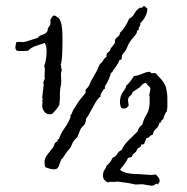

<svg xmlns="http://www.w3.org/2000/svg" viewBox="-20 -669 613 629"><path d="M462.9 -640.6Q461.9 -615.2 439.5 -592.8Q440.4 -585.9 437 -582Q433.6 -578.1 434.6 -570.3H432.6Q428.7 -570.3 428.7 -565.9Q428.7 -561.5 425.3 -556.6Q421.9 -551.8 416.5 -545.9Q411.1 -540 405.8 -532.2Q400.4 -524.4 397 -515.1Q393.6 -505.9 390.1 -501.5Q386.7 -497.1 382.8 -492.7Q378.9 -488.3 378.9 -481Q378.9 -473.6 376 -473.6Q373 -473.6 371.1 -471.7Q367.2 -460.9 361.3 -453.1Q355.5 -445.3 352.1 -440.4Q348.6 -435.5 347.7 -432.6Q346.7 -429.7 343.8 -431.6Q337.9 -407.2 323.2 -385.7L324.2 -378.9L318.4 -376V-372.1L315.4 -370.1Q313.5 -365.2 311 -362.3Q308.6 -359.4 309.6 -352.5Q300.8 -349.6 283.7 -316.9Q266.6 -284.2 261.7 -280.3Q261.7 -264.6 253.9 -257.8Q246.1 -251 242.7 -243.2Q239.3 -235.4 237.8 -231Q236.3 -226.6 234.4 -222.2Q232.4 -217.8 229 -215.3Q225.6 -212.9 221.7 -207.5Q217.8 -202.1 214.8 -193.8Q211.9 -185.5 206.5 -180.2Q201.2 -174.8 196.8 -168Q192.4 -161.1 189.5 -157.2Q186.5 -153.3 185.1 -150.4Q183.6 -147.5 180.7 -147.5Q176.8 -136.7 172.9 -125.5Q168.9 -114.3 158.2 -114.3Q147.5 -114.3 141.6 -116.7Q135.7 -119.1 128.9 -121.1Q126 -127 126 -138.2Q126 -149.4 133.8 -160.2Q141.6 -170.9 146.5 -177.2Q151.4 -183.6 151.9 -183.6Q152.3 -183.6 154.3 -186.5Q156.2 -189.5 157.2 -193.4Q159.2 -201.2 164.6 -204.1Q169.9 -207 168.9 -211.9Q168.9 -214.8 172.9 -212.9Q179.7 -233.4 192.4 -250.5Q205.1 -267.6 211.9 -288.1Q210 -288.1 210 -289.6Q210 -291 210.9 -291Q212.9 -291 220.7 -310.5Q225.6 -316.4 231.9 -327.6Q238.3 -338.9 259.8 -364.3Q260.7 -367.2 260.3 -371.6Q259.8 -376 262.7 -377.9Q265.6 -379.9 269 -384.3Q272.5 -388.7 275.4 -397Q278.3 -405.3 283.2 -412.1L295.9 -434.6Q299.8 -441.4 301.8 -447.3Q303.7 -453.1 306.2 -457Q308.6 -460.9 310.1 -461.4Q311.5 -461.9 314.5 -465.8Q317.4 -469.7 319.8 -474.1Q322.3 -478.5 329.1 -483.4V-485.4Q328.1 -493.2 332.5 -496.1Q336.9 -499 339.4 -502.4Q341.8 -505.9 341.3 -507.3Q340.8 -508.8 349.6 -519Q358.4 -529.3 356.9 -533.2Q355.5 -537.1 358.4 -541.5Q361.3 -545.9 366.7 -549.3Q372.1 -552.7 373 -561.5Q392.6 -581.1 403.3 -608.4Q413.1 -611.3 420.4 -624.5Q427.7 -637.7 436.5 -642.6Q438.5 -644.5 440.9 -643.6Q443.4 -642.6 445.8 -644.5Q448.2 -646.5 449.2 -647.9Q450.2 -649.4 452.1 -649.4Q454.1 -649.4 462.9 -640.6ZM365.2 -74.2Q359.4 -73.2 352.5 -73.2H340.8Q336.9 -73.2 333 -71.3Q317.4 -79.1 317.4 -92.8Q317.4 -106.4 322.3 -112.3Q327.1 -118.2 329.1 -126Q344.7 -139.6 347.7 -151.4Q358.4 -155.3 363.8 -164.6Q369.1 -173.8 378.9 -177.7Q384.8 -193.4 401.9 -210Q418.9 -226.6 430.7 -238.3Q433.6 -252 446.3 -260.7Q450.2 -277.3 458.5 -291Q466.8 -304.7 468.8 -317.4Q470.7 -330.1 470.2 -337.4Q469.7 -344.7 470.7 -352.5Q468.8 -352.5 468.8 -355.5L472.7 -377Q472.7 -382.8 466.8 -387.7Q460.9 -392.6 458 -397.5Q450.2 -396.5 445.8 -391.6Q441.4 -386.7 436.5 -381.8Q430.7 -378.9 425.8 -375Q420.9 -371.1 415 -368.2Q413.1 -360.4 406.2 -355Q399.4 -349.6 399.4 -340.8L401.4 -325.2V-322.3Q394.5 -313.5 387.2 -313.5Q379.9 -313.5 377 -315.4Q373 -325.2 373 -333Q373 -355.5 382.8 -367.7Q392.6 -379.9 393.6 -388.7Q404.3 -396.5 418.9 -419.9Q431.6 -420.9 445.8 -427.2Q460 -433.6 468.8 -433.6H472.7L474.6 -429.7Q477.5 -428.7 480.5 -429.2Q483.4 -429.7 486.8 -429.7Q490.2 -429.7 493.2 -425.8Q496.1 -421.9 500 -418Q520.5 -397.5 524.4 -380.4Q528.3 -363.3 528.3 -345.7V-320.3Q528.3 -313.5 526.4 -304.7Q520.5 -298.8 514.6 -278.3Q509.8 -276.4 508.3 -271.5Q506.8 -266.6 502 -266.6Q500 -253.9 491.2 -247.1Q482.4 -240.2 480.5 -227.5Q473.6 -226.6 470.2 -221.7Q466.8 -216.8 460 -216.8Q456.1 -207 452.1 -197.3Q449.2 -195.3 441.4 -195.3L442.4 -193.4Q442.4 -188.5 436.5 -185.5Q429.7 -183.6 426.8 -173.8Q422.9 -168.9 418.5 -166Q414.1 -163.1 412.1 -155.3L399.4 -151.4Q392.6 -135.7 373 -113.3Q387.7 -98.6 436.5 -98.6L474.6 -95.7Q479.5 -95.7 490.2 -97.7Q502.9 -85 502.9 -78.6Q502.9 -72.3 501.5 -71.3Q500 -70.3 499 -67.9Q498 -65.4 496.1 -65.4H494.1Q494.1 -67.4 492.7 -67.4Q491.2 -67.4 487.3 -64Q483.4 -60.5 476.6 -60.5L446.3 -65.4L424.8 -64.5L400.4 -69.3ZM144.5 -603.5Q152.3 -618.2 156.7 -618.2Q161.1 -618.2 165 -614.7Q168.9 -611.3 172.9 -609.4Q184.6 -593.8 184.6 -550.8V-531.2Q184.6 -468.8 178.7 -457Q180.7 -453.1 180.7 -448.2Q180.7 -443.4 182.6 -439.5Q179.7 -432.6 179.7 -424.8L180.7 -403.3Q180.7 -394.5 179.2 -388.2Q177.7 -381.8 176.8 -372.6Q175.8 -363.3 176.3 -353Q176.8 -342.8 174.8 -332V-326.2Q172.9 -321.3 163.1 -309.1Q153.3 -296.9 148.4 -294.9H141.6Q130.9 -294.9 124.5 -304.2Q118.2 -313.5 118.2 -321.3Q118.2 -329.1 119.1 -331.5Q120.1 -334 118.2 -337.9L120.1 -342.8L118.2 -348.6L123 -389.6L122.1 -399.4Q124 -407.2 127 -411.1Q126 -414.1 126 -419.9L127 -443.4L125 -453.1L128.9 -465.8Q132.8 -485.4 132.8 -501Q132.8 -516.6 127 -528.3Q113.3 -523.4 97.7 -518.6Q82 -513.7 72.3 -502.9Q65.4 -502 58.6 -502H44.9Q39.1 -502 35.2 -502.9Q30.3 -507.8 30.3 -513.2Q30.3 -518.6 33.2 -530.3Q38.1 -532.2 42 -531.7Q45.9 -531.2 54.2 -531.2Q62.5 -531.2 77.6 -536.6Q92.8 -542 103.5 -544.9Q108.4 -552.7 119.1 -555.2Q129.9 -557.6 134.8 -566.4Q136.7 -568.4 136.2 -570.3Q135.7 -572.3 137.2 -576.2Q138.7 -580.1 142.1 -584Q145.5 -587.9 145.5 -594.7Q145.5 -601.6 144.5 -603.5Z"/></svg>

Font: Mountains of Christmas
Style: Regular
Weight: 400
Designer: Crystal Kluge
Foundry: Font Diner, Inc DBA Tart Workshop
Version: Version 1.002